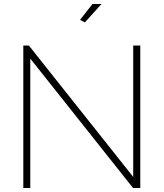

<svg xmlns="http://www.w3.org/2000/svg" viewBox="-20 -937 815 957"><path d="M402.8 -825.2 378.9 -837.9 440.9 -917H485.8ZM130.9 -645V0H96.2V-710H124L644 -55.2V-710H679.2V0H643.1Z"/></svg>

Font: Rawline ExtraLight
Style: Regular
Weight: 275
Designer: Matt McInerney, Pablo Impallari, Rodrigo Fuenzalida
Foundry: Matt McInerney, Pablo Impallari, Rodrigo Fuenzalida
Version: Version 4.020;PS 004.020;hotconv 1.0.88;makeotf.lib2.5.64775